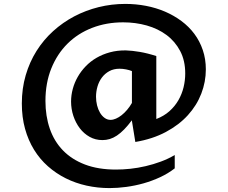

<svg xmlns="http://www.w3.org/2000/svg" viewBox="-20 -714 1176 992"><path d="M661.1 -92.3Q640.6 -64.9 621.6 -45.4Q602.5 -25.9 584.2 -13.7Q565.9 -1.5 547.4 4.2Q528.8 9.8 509.3 9.8Q473.1 9.8 443.4 -6.8Q413.6 -23.4 392.3 -51.3Q371.1 -79.1 359.1 -115Q347.2 -150.9 347.2 -189.5Q347.2 -222.2 356 -254.6Q364.7 -287.1 381.6 -316.7Q398.4 -346.2 422.9 -371.6Q447.3 -397 478.8 -415.3Q510.3 -433.6 548.1 -443.8Q585.9 -454.1 629.9 -453.6Q662.6 -452.6 702.6 -445.8Q742.7 -439 787.6 -424.3V-99.1Q827.1 -114.3 855.5 -139.6Q883.8 -165 901.9 -196.5Q919.9 -228 928.5 -263.4Q937 -298.8 937 -334.5Q937 -400.9 910.9 -450.4Q884.8 -500 840.6 -533Q796.4 -565.9 738.3 -582.3Q680.2 -598.6 616.2 -598.6Q529.8 -598.6 456.1 -570.1Q382.3 -541.5 328.9 -488.5Q275.4 -435.5 245.1 -360.4Q214.8 -285.2 214.8 -192.4Q214.8 -114.3 237.3 -49.1Q259.8 16.1 305.2 63Q350.6 109.9 418.9 136Q487.3 162.1 579.1 162.1Q614.3 162.1 653.6 158Q692.9 153.8 732.4 144.5Q772 135.3 810.5 121.1Q849.1 106.9 882.8 86.9V155.8Q849.1 182.1 807.6 201.4Q766.1 220.7 721.9 233.2Q677.7 245.6 632.6 251.7Q587.4 257.8 545.9 257.8Q484.9 257.8 427.5 245.1Q370.1 232.4 319.8 207.3Q269.5 182.1 227.8 145.3Q186 108.4 156 59.8Q126 11.2 109.4 -48.6Q92.8 -108.4 92.8 -179.2Q92.8 -256.8 112.8 -325.2Q132.8 -393.6 168.7 -450.7Q204.6 -507.8 254.4 -553Q304.2 -598.1 363.5 -629.4Q422.9 -660.6 489.7 -677.2Q556.6 -693.8 627.4 -693.8Q682.1 -693.8 734.1 -683.8Q786.1 -673.8 832.3 -654.1Q878.4 -634.3 917.2 -605.5Q956.1 -576.7 984.1 -539.1Q1012.2 -501.5 1027.8 -455.3Q1043.5 -409.2 1043.5 -355.5Q1043.5 -291 1020 -230.2Q996.6 -169.4 950.7 -118.9Q904.8 -68.4 836.7 -32Q768.6 4.4 679.2 19.5ZM661.6 -346.7Q648.9 -352.1 631.3 -355.5Q613.8 -358.9 597.7 -358.9Q567.4 -358.9 544.7 -346.4Q522 -334 506.6 -313.5Q491.2 -293 483.6 -266.8Q476.1 -240.7 476.1 -213.9Q476.1 -191.4 481.4 -169.9Q486.8 -148.4 496.6 -131.8Q506.3 -115.2 520.3 -105Q534.2 -94.7 551.3 -94.7Q564.5 -94.7 579.1 -101.1Q593.8 -107.4 608.4 -118.9Q623 -130.4 636.7 -146.5Q650.4 -162.6 661.6 -182.1Z"/></svg>

Font: Proza Libre
Style: SemiBold
Weight: 600
Designer: Jasper de Waard
Foundry: Jasper de Waard
Version: Version 1.000; ttfautohint (v1.4.1.8-43bc) -l 8 -r 50 -G 200